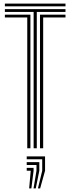

<svg xmlns="http://www.w3.org/2000/svg" viewBox="-20 -820 389 1062"><path d="M7 -784.8V-800H342.2V-784.8ZM166 0V-754H7V-769.5H342.2V-754H183.5V0ZM130.8 0V-723.5H7V-738.8H148.2V0ZM201.2 0V-738.8H342.2V-723.5H218.8V0ZM189.8 222.2 213.5 124.2V60.8H127.8V45H229.2V124.2L202 222.2ZM165.5 222.2 181.8 124.2V92.5H127.8V76.8H197.5V124.2L177.8 222.2ZM141.2 222.2 150 124.2H127.8V108.5H165.8V124.2L153.5 222.2Z"/></svg>

Font: Big Shoulders Inline Text Medium
Style: Regular
Weight: 500
Designer: Patric King
Foundry: XO Type Co
Version: Version 1.000